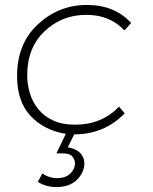

<svg xmlns="http://www.w3.org/2000/svg" viewBox="-20 -542 619 776"><path d="M208 214Q165 214 133 193L151 159Q179 178 210 178Q245 178 264 159.5Q283 141 283 119Q283 103.5 272.5 90.8Q262 78 237 78H208L246 -1Q159 -15 104 -73Q49 -131 49 -235Q49 -366 133.5 -444Q218 -522 331 -522Q444 -522 510 -449L483 -419Q424 -482 329 -482Q230 -482 160 -415.5Q90 -349 90 -238Q90 -200.5 100.8 -165Q111.5 -129.5 134.8 -100.8Q158 -72 195 -55Q232 -38 284 -38Q391 -38 461 -111L484 -84Q402 1 280 1L254 53Q290 60 305.5 78Q321 96 321 117Q321 155 291 184.5Q261 214 208 214Z"/></svg>

Font: Argentum Sans ExtraLight
Style: Italic
Weight: 200
Italic angle: -11°
Designer: Julieta Ulanovsky (font), Cristiano Sobral (main changes and remaster)
Foundry: Julieta Ulanovsky (font), Cristiano Sobral (main changes and remaster)
Version: Version 2.007;June 15, 2022;FontCreator 14.0.0.2814 64-bit; 